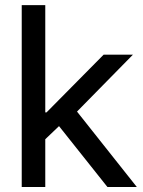

<svg xmlns="http://www.w3.org/2000/svg" viewBox="-20 -748 571 768"><path d="M154.3 -184.6V-298.3H166L394.5 -529.3H511.7L262.7 -275.9H250ZM66.9 0V-727.5H161.1V0ZM409.7 0 207 -254.9 272.9 -320.8 527.3 0Z"/></svg>

Font: Inter Cardless Tabular
Style: Regular
Weight: 400
Designer: Rasmus Andersson
Foundry: rsms
Version: Version 4.000;git-4fc901f